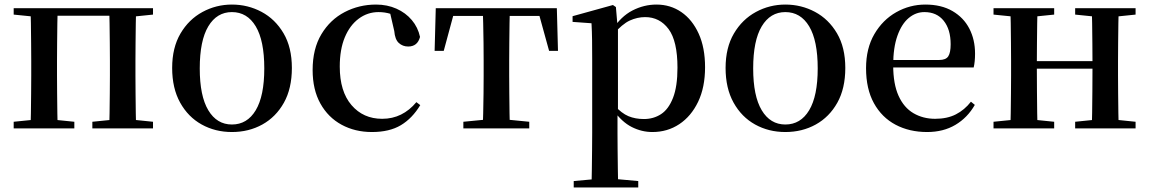

<svg xmlns="http://www.w3.org/2000/svg" viewBox="-20 -563 5041 842"><path d="M113 0Q115 -25 115.5 -66.5Q116 -108 116.5 -153Q117 -198 117 -232V-296Q117 -330 116.5 -374.5Q116 -419 115.5 -461Q115 -503 113 -527H233Q232 -503 231.5 -461Q231 -419 230.5 -374.5Q230 -330 230 -296V-232Q230 -198 230.5 -153Q231 -108 231.5 -66.5Q232 -25 233 0ZM459 0Q460 -25 460.5 -66.5Q461 -108 461.5 -153Q462 -198 462 -232V-296Q462 -330 461.5 -374.5Q461 -419 460.5 -461Q460 -503 459 -527H577Q576 -503 575.5 -461Q575 -419 574.5 -374.5Q574 -330 574 -296V-232Q574 -198 574.5 -153Q575 -108 575.5 -66.5Q576 -25 577 0ZM40 0V-29L149 -40H198L306 -29V0ZM385 0V-29L494 -40H544L651 -29V0ZM40 -499V-527H173V-488H149ZM518 -488V-527H651V-499L544 -488ZM173 -494V-527H518V-494Z M997 16Q924 16 864.5 -17Q805 -50 770 -113Q735 -176 735 -265Q735 -354 771.5 -416Q808 -478 868 -510.5Q928 -543 997 -543Q1067 -543 1127 -511Q1187 -479 1223.5 -417Q1260 -355 1260 -265Q1260 -175 1225 -112.5Q1190 -50 1130.5 -17Q1071 16 997 16ZM997 -17Q1064 -17 1101.5 -79.5Q1139 -142 1139 -263Q1139 -385 1101.5 -447.5Q1064 -510 997 -510Q931 -510 893.5 -447.5Q856 -385 856 -263Q856 -142 893.5 -79.5Q931 -17 997 -17Z M1611 16Q1537 16 1478 -16Q1419 -48 1385 -109Q1351 -170 1351 -256Q1351 -349 1389.5 -413Q1428 -477 1491.5 -510Q1555 -543 1629 -543Q1678 -543 1718.5 -525Q1759 -507 1786 -475Q1813 -443 1822 -401Q1811 -359 1770 -359Q1746 -359 1729 -374.5Q1712 -390 1709 -427L1688 -518L1748 -476Q1719 -494 1693.5 -502Q1668 -510 1640 -510Q1592 -510 1553 -481Q1514 -452 1492 -399Q1470 -346 1470 -271Q1470 -162 1521.5 -102Q1573 -42 1656 -42Q1701 -42 1738.5 -60.5Q1776 -79 1806 -115L1823 -102Q1788 -44 1738 -14Q1688 16 1611 16Z M1886 -340 1891 -527H2422L2427 -340H2388L2337 -525L2393 -493H1920L1976 -525L1926 -340ZM2012 0V-29L2125 -40H2189L2301 -29V0ZM2097 0Q2098 -25 2099 -66.5Q2100 -108 2100.5 -153Q2101 -198 2101 -232V-296Q2101 -330 2100.5 -374.5Q2100 -419 2099 -461Q2098 -503 2097 -527H2216Q2215 -503 2214.5 -461Q2214 -419 2213.5 -374.5Q2213 -330 2213 -296V-232Q2213 -198 2213.5 -153Q2214 -108 2214.5 -66.5Q2215 -25 2216 0Z M2496 259V231L2606 221H2668L2779 231V259ZM2574 259Q2575 221 2575.5 179Q2576 137 2576.5 95.5Q2577 54 2577 19V-299Q2577 -350 2576.5 -387.5Q2576 -425 2574 -461L2491 -467V-492L2668 -541L2681 -532L2688 -450L2690 -444V-77L2688 -65V19Q2688 53 2688.5 94.5Q2689 136 2689.5 178.5Q2690 221 2691 259ZM2841 16Q2794 16 2750.5 -6Q2707 -28 2670 -80H2657L2674 -101Q2706 -66 2736 -53.5Q2766 -41 2804 -41Q2846 -41 2879 -62.5Q2912 -84 2931.5 -134Q2951 -184 2951 -266Q2951 -383 2912 -435.5Q2873 -488 2809 -488Q2775 -488 2742 -473Q2709 -458 2668 -411L2655 -432H2665Q2703 -491 2753.5 -517Q2804 -543 2859 -543Q2920 -543 2968 -510Q3016 -477 3044 -415.5Q3072 -354 3072 -268Q3072 -180 3041.5 -116.5Q3011 -53 2959 -18.5Q2907 16 2841 16Z M3424 16Q3351 16 3291.5 -17Q3232 -50 3197 -113Q3162 -176 3162 -265Q3162 -354 3198.5 -416Q3235 -478 3295 -510.5Q3355 -543 3424 -543Q3494 -543 3554 -511Q3614 -479 3650.5 -417Q3687 -355 3687 -265Q3687 -175 3652 -112.5Q3617 -50 3557.5 -17Q3498 16 3424 16ZM3424 -17Q3491 -17 3528.5 -79.5Q3566 -142 3566 -263Q3566 -385 3528.5 -447.5Q3491 -510 3424 -510Q3358 -510 3320.5 -447.5Q3283 -385 3283 -263Q3283 -142 3320.5 -79.5Q3358 -17 3424 -17Z M4046 16Q3968 16 3907.5 -16Q3847 -48 3812.5 -110.5Q3778 -173 3778 -264Q3778 -351 3814.5 -413.5Q3851 -476 3910.5 -509.5Q3970 -543 4038 -543Q4108 -543 4157 -514.5Q4206 -486 4231 -437.5Q4256 -389 4256 -328Q4256 -292 4250 -267H3828V-300H4099Q4128 -300 4138.5 -316Q4149 -332 4149 -369Q4149 -434 4118.5 -472Q4088 -510 4034 -510Q3996 -510 3965 -484Q3934 -458 3915.5 -406Q3897 -354 3897 -277Q3897 -195 3920.5 -143Q3944 -91 3986 -66.5Q4028 -42 4081 -42Q4134 -42 4172 -61.5Q4210 -81 4238 -117L4255 -103Q4223 -47 4170 -15.5Q4117 16 4046 16Z M4410 0Q4412 -25 4412.5 -66.5Q4413 -108 4413.5 -153Q4414 -198 4414 -232V-296Q4414 -330 4413.5 -374.5Q4413 -419 4412.5 -461Q4412 -503 4410 -527H4530Q4529 -503 4528.5 -460.5Q4528 -418 4527.5 -371.5Q4527 -325 4527 -287V-266Q4527 -215 4527.5 -163Q4528 -111 4528.5 -68Q4529 -25 4530 0ZM4767 0Q4769 -25 4769.5 -68Q4770 -111 4770.5 -163Q4771 -215 4771 -266V-287Q4771 -325 4770.5 -371.5Q4770 -418 4769.5 -460.5Q4769 -503 4767 -527H4886Q4885 -503 4884.5 -461Q4884 -419 4883.5 -374.5Q4883 -330 4883 -296V-232Q4883 -198 4883.5 -153Q4884 -108 4884.5 -66.5Q4885 -25 4886 0ZM4337 0V-29L4446 -40H4495L4603 -29V0ZM4337 -499V-527H4603V-499L4495 -488H4446ZM4695 0V-29L4803 -40H4853L4960 -29V0ZM4695 -499V-527H4960V-499L4853 -488H4803ZM4470 -262V-295H4827V-262Z"/></svg>

Font: Noto Serif TC SemiBold
Style: Regular
Weight: 600
Version: Version 2.002-H1;hotconv 1.1.0;makeotfexe 2.6.0